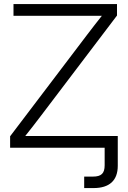

<svg xmlns="http://www.w3.org/2000/svg" viewBox="-20 -748 647 972"><path d="M31.2 0H509.8V88.4C509.8 129.4 493.7 146 450.2 146H406.2V204.1H453.6C533.7 204.1 576.2 166 576.2 91.3V-59.6H238.8H107.9C135.3 -93.8 161.6 -127.9 187.5 -162.1L572.3 -669.4V-727.5H48.3V-668H362.3H495.6C470.2 -635.7 444.8 -603.5 420.9 -571.8L31.2 -58.1Z"/></svg>

Font: Raveo Display Display Light
Style: Regular
Weight: 300
Designer: Jakub Foglar, Rasmus Andersson (Inter)
Foundry: Jakubfoglar.com
Version: Version 1.100;Glyphs 3.2.3 (3260)